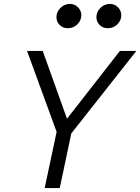

<svg xmlns="http://www.w3.org/2000/svg" viewBox="-20 -960 716 980"><path d="M208 0 269 -287 118 -700H198L322 -354L592 -700H676L344 -279L285 0ZM326 -816Q301 -816 284.5 -832.5Q268 -849 268 -873Q268 -899 288.5 -919.5Q309 -940 337 -940Q361 -940 378 -923Q395 -906 395 -882Q395 -856 375 -836Q355 -816 326 -816ZM530 -816Q505 -816 488.5 -832.5Q472 -849 472 -873Q472 -899 492.5 -919.5Q513 -940 541 -940Q565 -940 582 -923Q599 -906 599 -882Q599 -856 579 -836Q559 -816 530 -816Z"/></svg>

Font: Red Hat Mono
Style: Italic
Weight: 400
Italic angle: -12°
Monospace: yes
Designer: Pentagram, MCKL
Foundry: MCKL
Version: Version 1.030